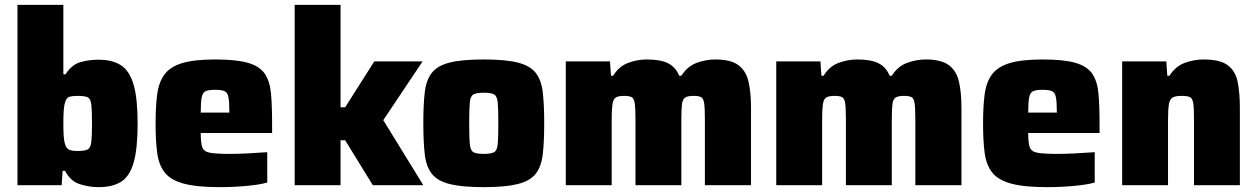

<svg xmlns="http://www.w3.org/2000/svg" viewBox="-20 -763 5181 791"><path d="M387 8Q346 8 308 -4.5Q270 -17 248 -59H238L234 0H52V-743H241V-457H250Q275 -496 310 -506.5Q345 -517 386 -517Q443 -517 478.5 -494Q514 -471 530.5 -414Q547 -357 547 -254Q547 -150 530.5 -93Q514 -36 478.5 -14Q443 8 387 8ZM300 -141Q328 -141 340.5 -147Q353 -153 356 -177Q359 -201 359 -255Q359 -309 356 -333Q353 -357 340.5 -362.5Q328 -368 300 -368Q277 -368 265.5 -364Q254 -360 249 -344Q244 -330 242.5 -308.5Q241 -287 241 -255Q241 -223 242.5 -201.5Q244 -180 249 -166Q254 -151 265.5 -146Q277 -141 300 -141Z M885 8Q791 8 737 -6.5Q683 -21 658.5 -52.5Q634 -84 627.5 -133.5Q621 -183 621 -254Q621 -324 627.5 -374Q634 -424 657.5 -456Q681 -488 730.5 -503Q780 -518 867 -518Q954 -518 1002 -504Q1050 -490 1071 -459Q1092 -428 1096.5 -377.5Q1101 -327 1101 -254V-215H807Q807 -174 813.5 -156Q820 -138 846 -133.5Q872 -129 930 -129Q957 -129 999.5 -131Q1042 -133 1081 -136V-11Q1050 -2 995 3Q940 8 885 8ZM807 -299H925Q925 -343 921 -363Q917 -383 904 -388Q891 -393 866 -393Q840 -393 827.5 -387.5Q815 -382 811 -362Q807 -342 807 -299Z M1194 0V-743H1383V-321H1402L1522 -510H1721L1559 -268L1724 0H1516L1402 -185H1383V0Z M1973 8Q1884 8 1833.5 -4.5Q1783 -17 1759.5 -46.5Q1736 -76 1730 -127Q1724 -178 1724 -255Q1724 -333 1730 -383.5Q1736 -434 1759.5 -463.5Q1783 -493 1833.5 -505.5Q1884 -518 1973 -518Q2061 -518 2112 -505.5Q2163 -493 2186.5 -463.5Q2210 -434 2216 -383.5Q2222 -333 2222 -255Q2222 -178 2216 -127Q2210 -76 2186.5 -46.5Q2163 -17 2112 -4.5Q2061 8 1973 8ZM1973 -129Q2003 -129 2015.5 -136Q2028 -143 2030.5 -169.5Q2033 -196 2033 -255Q2033 -314 2030.5 -340.5Q2028 -367 2015.5 -374Q2003 -381 1973 -381Q1943 -381 1930.5 -374Q1918 -367 1915.5 -340.5Q1913 -314 1913 -255Q1913 -196 1915.5 -169.5Q1918 -143 1930.5 -136Q1943 -129 1973 -129Z M2311 0V-510H2493L2497 -451H2506Q2530 -490 2568 -504Q2606 -518 2644 -518Q2702 -518 2733 -502Q2764 -486 2778 -451H2787Q2812 -490 2850 -504Q2888 -518 2927 -518Q2990 -518 3021.5 -495Q3053 -472 3063.5 -427.5Q3074 -383 3074 -319V0H2884V-269Q2884 -317 2881 -337.5Q2878 -358 2868 -363Q2858 -368 2837 -368Q2813 -368 2802.5 -361Q2792 -354 2789.5 -333Q2787 -312 2787 -267V0H2598V-269Q2598 -317 2595 -337.5Q2592 -358 2582 -363Q2572 -368 2551 -368Q2527 -368 2516.5 -361Q2506 -354 2503 -332.5Q2500 -311 2500 -267V0Z M3178 0V-510H3360L3364 -451H3373Q3397 -490 3435 -504Q3473 -518 3511 -518Q3569 -518 3600 -502Q3631 -486 3645 -451H3654Q3679 -490 3717 -504Q3755 -518 3794 -518Q3857 -518 3888.5 -495Q3920 -472 3930.5 -427.5Q3941 -383 3941 -319V0H3751V-269Q3751 -317 3748 -337.5Q3745 -358 3735 -363Q3725 -368 3704 -368Q3680 -368 3669.5 -361Q3659 -354 3656.5 -333Q3654 -312 3654 -267V0H3465V-269Q3465 -317 3462 -337.5Q3459 -358 3449 -363Q3439 -368 3418 -368Q3394 -368 3383.5 -361Q3373 -354 3370 -332.5Q3367 -311 3367 -267V0Z M4294 8Q4200 8 4146 -6.5Q4092 -21 4067.5 -52.5Q4043 -84 4036.5 -133.5Q4030 -183 4030 -254Q4030 -324 4036.5 -374Q4043 -424 4066.5 -456Q4090 -488 4139.5 -503Q4189 -518 4276 -518Q4363 -518 4411 -504Q4459 -490 4480 -459Q4501 -428 4505.5 -377.5Q4510 -327 4510 -254V-215H4216Q4216 -174 4222.5 -156Q4229 -138 4255 -133.5Q4281 -129 4339 -129Q4366 -129 4408.5 -131Q4451 -133 4490 -136V-11Q4459 -2 4404 3Q4349 8 4294 8ZM4216 -299H4334Q4334 -343 4330 -363Q4326 -383 4313 -388Q4300 -393 4275 -393Q4249 -393 4236.5 -387.5Q4224 -382 4220 -362Q4216 -342 4216 -299Z M4603 0V-510H4785L4789 -451H4798Q4823 -490 4861 -504Q4899 -518 4939 -518Q5005 -518 5037 -495Q5069 -472 5078.5 -427.5Q5088 -383 5088 -319V0H4899V-269Q4899 -317 4896 -337.5Q4893 -358 4882 -363Q4871 -368 4848 -368Q4822 -368 4810.5 -361Q4799 -354 4795.5 -332.5Q4792 -311 4792 -267V0Z"/></svg>

Font: Saira ExtraBold
Style: Regular
Weight: 800
Designer: Hector Gatti with collaboration of the Omnibus-Type team
Foundry: Omnibus-Type
Version: Version 1.100; ttfautohint (v1.8.3)